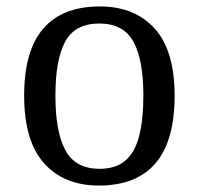

<svg xmlns="http://www.w3.org/2000/svg" viewBox="-20 -566 617 596"><path d="M287 10Q179 10 117 -59Q55 -128 55 -269Q55 -409 114.5 -477.5Q174 -546 290 -546Q398 -546 460 -477.5Q522 -409 522 -269Q522 -128 462.5 -59Q403 10 287 10ZM289 -42Q339 -42 369 -67.5Q399 -93 412 -144Q425 -195 425 -269Q425 -381 394 -437Q363 -493 288 -493Q213 -493 182.5 -437Q152 -381 152 -269Q152 -157 183 -99.5Q214 -42 289 -42Z"/></svg>

Font: Noto Serif Gurmukhi
Style: Regular
Weight: 400
Designer: Vaibhav Singh and the Monotype Design Team
Foundry: Monotype Imaging Inc.
Version: Version 2.003